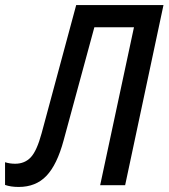

<svg xmlns="http://www.w3.org/2000/svg" viewBox="-63 -734 668 761"><path d="M11 7Q-20 7 -43 -1V-91Q-24 -85 -3 -85Q35 -85 59 -110.5Q83 -136 102 -206L239 -714H585L433 0H334L468 -626H311L189 -177Q163 -81 121 -37Q79 7 11 7Z"/></svg>

Font: Noto Sans Condensed Medium
Style: Italic
Weight: 500
Width: 3
Italic angle: -12°
Designer: Monotype Design Team
Foundry: Monotype Imaging Inc.
Version: Version 2.013; ttfautohint (v1.8.4.7-5d5b)